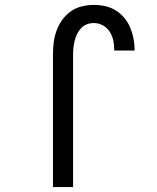

<svg xmlns="http://www.w3.org/2000/svg" viewBox="-20 -763 640 783"><path d="M196 0V-540Q196 -565 199 -589.5Q202 -614 210.5 -637.5Q219 -661 233.5 -681.5Q248 -702 268.5 -716.5Q289 -731 313.5 -737Q338 -743 363 -743Q386 -743 409 -738Q432 -733 452 -720.5Q472 -708 487 -690Q502 -672 511 -650.5Q520 -629 524.5 -606Q529 -583 529 -559Q529 -559 529 -558Q529 -557 529 -557H446Q446 -557 446 -557.5Q446 -558 446 -558Q446 -578 442 -597.5Q438 -617 427.5 -633.5Q417 -650 399.5 -659.5Q382 -669 363 -669Q348 -669 334.5 -664Q321 -659 311 -648.5Q301 -638 294.5 -624.5Q288 -611 284.5 -597Q281 -583 279.5 -568.5Q278 -554 278 -540V0Z"/></svg>

Font: Zed Sans Extended
Style: Regular
Weight: 400
Width: 7
Designer: Belleve Invis
Foundry: Belleve Invis
Version: Version 1.0.0; ttfautohint (v1.8.4)